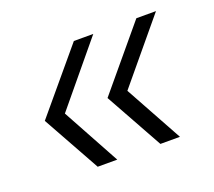

<svg xmlns="http://www.w3.org/2000/svg" viewBox="-74 -573 623 559"><g transform="rotate(-20 237.0 -293.0)"><path d="M336.1 -109 237.1 -287.2 395.4 -476.8H456.2L298.6 -287.2L396.6 -109ZM141.8 -109 42.8 -287.2 201.8 -476.8H261.9L105 -287.2L202.4 -109Z"/></g></svg>

Font: Alumni Sans SC Thin
Style: Italic
Weight: 100
Italic angle: -8°
Designer: Robert E. Leuschke
Foundry: Robert E. Leuschke
Version: Version 1.016